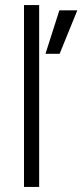

<svg xmlns="http://www.w3.org/2000/svg" viewBox="-20 -740 326 760"><path d="M75 -720H135V0H75ZM215 -699H286L216 -527H160Z"/></svg>

Font: Oak Sans Light
Style: Regular
Weight: 400
Designer: Erik Kennedy, Walven
Foundry: Erik Kennedy, Walven
Version: Version 1.100;Glyphs 3.1.2 (3151)